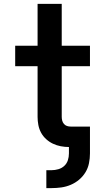

<svg xmlns="http://www.w3.org/2000/svg" viewBox="-20 -755 540 986"><path d="M218 211V119H245Q262 119 279.5 114Q297 109 310 97Q323 85 328.5 68Q334 51 334 33V0Q313 0 292 -4Q271 -8 252 -17Q233 -26 217 -40.5Q201 -55 191 -73.5Q181 -92 177 -113Q173 -134 173 -155V-415H58V-520H173V-735H297V-520H442V-415H297V-155Q297 -145 299.5 -135.5Q302 -126 308.5 -118.5Q315 -111 324 -108Q333 -105 343 -105H442V33Q442 58 437 83Q432 108 419 129.5Q406 151 386.5 167.5Q367 184 343.5 194Q320 204 295 207.5Q270 211 245 211Z"/></svg>

Font: Iosevka SS04 Extrabold
Style: Regular
Weight: 800
Monospace: yes
Designer: Belleve Invis
Foundry: Belleve Invis
Version: Version 19.0.0; ttfautohint (v1.8.4)